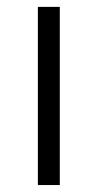

<svg xmlns="http://www.w3.org/2000/svg" viewBox="-20 -532 281 552"><path d="M88.9 0V-512.2H151.9V0Z"/></svg>

Font: Clear Sans Light
Style: Regular
Weight: 300
Foundry: Intel Corporation
Version: Version 1.00